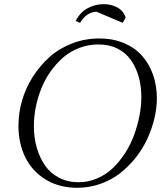

<svg xmlns="http://www.w3.org/2000/svg" viewBox="-20 -896 795 924"><path d="M68.8 -291Q68.8 -351.1 85.9 -411.1Q103 -471.2 137 -524.9Q170.9 -578.6 217 -620.4Q263.2 -662.1 325.7 -686.5Q388.2 -710.9 458 -710.9Q522.9 -710.9 575.7 -689Q628.4 -667 663.1 -628.2Q697.8 -589.4 716.3 -536.9Q734.9 -484.4 734.9 -422.9Q734.9 -375.5 722.9 -325.4Q710.9 -275.4 688.7 -227.3Q666.5 -179.2 632.6 -136.7Q598.6 -94.2 557.4 -62Q516.1 -29.8 462.9 -11Q409.7 7.8 352.1 7.8Q264.6 7.8 199.5 -32.2Q134.3 -72.3 101.6 -139.4Q68.8 -206.5 68.8 -291ZM143.1 -289.1Q143.1 -234.4 156.7 -186Q170.4 -137.7 196.3 -100.1Q222.2 -62.5 263.9 -40.8Q305.7 -19 357.9 -19Q405.3 -19 448.2 -37.6Q491.2 -56.2 523.4 -87.4Q555.7 -118.7 582.3 -159.7Q608.9 -200.7 625.5 -246.6Q642.1 -292.5 651.1 -338.9Q660.2 -385.3 660.2 -428.2Q660.2 -481 647.5 -526.4Q634.8 -571.8 610.1 -606.9Q585.4 -642.1 545.4 -662.1Q505.4 -682.1 454.1 -682.1Q405.8 -682.1 362.1 -665.5Q318.4 -648.9 284.9 -620.1Q251.5 -591.3 224.1 -553Q196.8 -514.6 179.2 -470.9Q161.6 -427.2 152.3 -380.9Q143.1 -334.5 143.1 -289.1ZM344.2 -794.9Q365.2 -836.9 401.6 -856.4Q438 -876 479 -876Q515.1 -876 543.9 -860.6Q572.8 -845.2 585 -812L570.8 -786.1L443.8 -839.8Q395.5 -836.9 365.2 -786.1Z"/></svg>

Font: Dihjauti
Style: Italic
Weight: 400
Italic angle: -9°
Designer: T. Christopher White
Version: Version 3.0.0